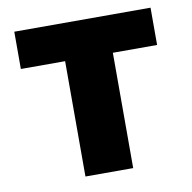

<svg xmlns="http://www.w3.org/2000/svg" viewBox="-68 -637 705 705"><g transform="rotate(-10 284.0 -284.5)"><path d="M195 0H373V-430H538V-569H30V-430H195Z"/></g></svg>

Font: Noto Sans KR Black
Style: Regular
Weight: 900
Designer: Ryoko NISHIZUKA 西塚涼子 (kana, bopomofo & ideographs); Paul D. Hunt (Latin, Greek & Cyrillic); Sandoll Communications 산돌커뮤니
Foundry: Adobe
Version: Version 2.004;hotconv 1.0.118;makeotfexe 2.5.65603